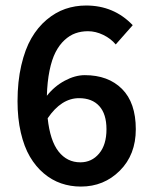

<svg xmlns="http://www.w3.org/2000/svg" viewBox="-20 -668 553 700"><path d="M268.1 -310.1Q203.6 -310.1 153.8 -236.8Q162.6 -154.8 193.6 -115.5Q224.6 -76.2 272.9 -76.2Q314.5 -76.2 341.3 -108.2Q368.2 -140.1 368.2 -196.8Q368.2 -252.4 342 -281.2Q315.9 -310.1 268.1 -310.1ZM274.9 12.2Q236.8 12.2 202.9 0.5Q168.9 -11.2 139.6 -35.9Q110.4 -60.5 89.1 -96.7Q67.9 -132.8 55.9 -184.6Q43.9 -236.3 43.9 -298.8Q43.9 -370.6 57.6 -429.7Q71.3 -488.8 94.5 -528.8Q117.7 -568.8 149.9 -595.9Q182.1 -623 218 -635.5Q253.9 -647.9 293.9 -647.9Q395.5 -647.9 463.9 -576.2L401.9 -505.9Q384.3 -527.3 356.4 -540.8Q328.6 -554.2 300.8 -554.2Q275.9 -554.2 254.9 -546.6Q233.9 -539.1 215.1 -521.7Q196.3 -504.4 182.6 -477.8Q168.9 -451.2 160.6 -410.6Q152.3 -370.1 150.9 -318.8Q178.2 -353.5 216.1 -373.8Q253.9 -394 289.1 -394Q374.5 -394 424.8 -343.8Q475.1 -293.5 475.1 -196.8Q475.1 -104 417 -45.9Q358.9 12.2 274.9 12.2Z"/></svg>

Font: Source Sans 3 Semibold
Style: Regular
Weight: 600
Designer: Paul D. Hunt
Foundry: Adobe
Version: Version 3.052;hotconv 1.1.0;makeotfexe 2.6.0